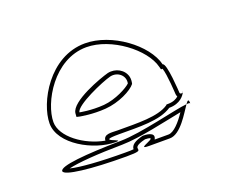

<svg xmlns="http://www.w3.org/2000/svg" viewBox="-80 -817 855 704"><g transform="rotate(-20 347.0 -465.0)"><path d="M66 -274C66 -256 168 -244 306 -244C404 -244 310 -260 391 -280C458 -278 334 -252 397 -252H478C521 -252 559 -322 578 -349C532 -345 387 -306 306 -305C168 -303 66 -294 66 -274ZM82 -454C82 -372 202 -307 286 -307C332 -307 208 -330 308 -330C386 -330 466 -326 514 -358C558 -358 575 -384 580 -394C576 -391 568 -392 568 -398C568 -398 562 -516 546 -516C526 -598 408 -686 304 -686C164 -686 82 -534 82 -454ZM95 -274C131 -283 209 -289 306 -290C375 -291 485 -317 547 -329C526 -297 499 -267 478 -267H424C440 -295 394 -295 391 -295H387C356 -287 340 -277 339 -260C332 -259 322 -259 306 -259C209 -259 130 -265 95 -274ZM97 -454C97 -528 176 -671 304 -671C401 -671 513 -585 531 -512L534 -501H540C549 -476 553 -397 553 -397C553 -394 555 -389 556 -387C548 -380 536 -373 514 -373H509L506 -370C464 -342 387 -345 308 -345C286 -345 254 -351 253 -325C176 -339 97 -396 97 -454ZM183 -443 196 -440C198 -440 241 -431 294 -435C347 -439 400 -466 416 -487C418 -495 419 -505 417 -514C410 -544 378 -562 346 -555C316 -547 189 -502 184 -457ZM199 -455C202 -482 318 -532 350 -540C380 -547 408 -524 402 -494C389 -481 340 -454 293 -450C242 -446 199 -455 199 -455ZM578 -349C587 -350 592 -349 592 -347C592 -365 587 -362 578 -349ZM580 -394C581 -395 582 -396 582 -398C582 -398 581 -397 580 -394Z"/></g></svg>

Font: Ampere
Style: OuLn
Weight: 400
Version: Version 1